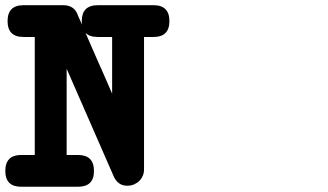

<svg xmlns="http://www.w3.org/2000/svg" viewBox="-35 -667 1259 738"><path d="M55.2 -524.9Q-5.9 -524.9 -5.9 -585.9Q-5.9 -647 55.2 -647H208Q252 -647 265.1 -606.4Q273.4 -586.9 280.3 -571.8Q279.3 -575.2 279.3 -578.6Q279.3 -582 279.3 -585.9Q279.3 -647 340.8 -647H555.2Q616.2 -647 616.2 -585.9Q616.2 -524.9 555.2 -524.9H518.6V-15.1Q518.6 -2.9 513.9 8.3Q509.3 19.5 500.7 28.1Q492.2 36.6 480.5 41.7Q468.8 46.9 454.1 46.9Q417.5 46.9 401.4 9.3L221.2 -402.8V-71.3H265.1Q326.2 -71.3 326.2 -9.8Q326.2 50.8 265.1 50.8H46.4Q-14.6 50.8 -14.6 -9.8Q-14.6 -71.3 46.4 -71.3H98.6V-524.9ZM340.8 -524.9Q308.6 -524.9 293.5 -541Q307.6 -508.8 318.1 -484.6Q328.6 -460.4 339.6 -435.5Q350.6 -410.6 363.8 -380.9Q377 -351.1 396 -307.1V-524.9Z"/></svg>

Font: Erica Type
Style: Bold Italic
Weight: 700
Monospace: yes
Designer: Peter Wiegel
Foundry: Peter Wiegel
Version: Version 1.000 2010 initial release